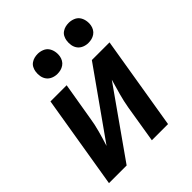

<svg xmlns="http://www.w3.org/2000/svg" viewBox="-203 -875 1007 1007"><g transform="rotate(-45 300.0 -372.0)"><path d="M25 0 111 -520H231L196 -312Q190 -271 178.5 -229.5Q167 -188 154 -147L418 -520H549L463 0H343L377 -208Q384 -249 395.5 -290.5Q407 -332 419 -373L156 0ZM469 -596Q452 -596 436 -602.5Q420 -609 410 -622Q400 -635 397 -652.5Q394 -670 397 -688Q399 -700 405 -711.5Q411 -723 422 -730.5Q433 -738 445 -741Q457 -744 470 -744Q487 -744 503.5 -737.5Q520 -731 529.5 -718Q539 -705 542.5 -687.5Q546 -670 543 -652Q541 -640 534.5 -628.5Q528 -617 517 -609.5Q506 -602 494 -599Q482 -596 469 -596ZM239 -596Q222 -596 206 -602.5Q190 -609 180 -622Q170 -635 167 -652.5Q164 -670 167 -688Q169 -700 175 -711.5Q181 -723 192 -730.5Q203 -738 215 -741Q227 -744 240 -744Q257 -744 273.5 -737.5Q290 -731 299.5 -718Q309 -705 312.5 -687.5Q316 -670 313 -652Q311 -640 304.5 -628.5Q298 -617 287 -609.5Q276 -602 264 -599Q252 -596 239 -596Z"/></g></svg>

Font: Iosevka Extended Oblique
Style: Bold
Weight: 700
Width: 7
Italic angle: -9°
Monospace: yes
Designer: Belleve Invis
Foundry: Belleve Invis
Version: Version 32.5.0; ttfautohint (v1.8.4)